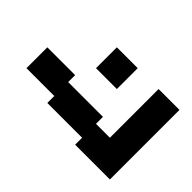

<svg xmlns="http://www.w3.org/2000/svg" viewBox="-188 -838 976 976"><g transform="rotate(-45 300.0 -350.0)"><path d="M50 0H550V-150H200V-250H250V-500H300V-700H150V-500H100V-250H50ZM400 -300H550V-450H400Z"/></g></svg>

Font: LS-VG5000 Bold Shifted
Style: Regular
Weight: 400
Designer: Justin Bihan, 2021
Foundry: Justin Bihan, 2021
Version: Version 1.000;Glyphs 3.1.2 (3151)